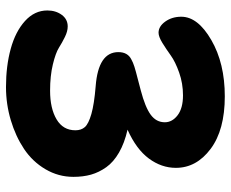

<svg xmlns="http://www.w3.org/2000/svg" viewBox="-85 -706 774 644"><g transform="rotate(90 302.0 -384.0)"><path d="M272 -17.1Q201.2 -17.1 143.6 -33Q85.9 -48.8 50.5 -80.8Q15.1 -112.8 15.1 -155.8Q15.1 -184.1 29.8 -204.1Q44.4 -224.1 68.8 -224.1Q85 -224.1 103.8 -214.8Q122.6 -205.6 140.1 -194.6Q157.7 -183.6 196 -174.3Q234.4 -165 284.2 -165Q343.8 -165 380.4 -186.8Q417 -208.5 417 -250Q417 -269.5 406.2 -281.7Q395.5 -293.9 362.3 -303.5Q329.1 -313 269 -317.9Q154.8 -326.7 154.8 -394Q154.8 -425.8 180.2 -438Q188.5 -442.9 203.6 -447.8Q218.8 -452.6 244.4 -459Q270 -465.3 283.2 -469.2Q339.4 -483.9 364.7 -502.4Q390.1 -521 390.1 -549.8Q390.1 -574.7 366.5 -592.8Q342.8 -610.8 299.8 -610.8Q259.8 -610.8 223.4 -597.9Q187 -585 166 -569.8Q145 -554.7 124 -541.7Q103 -528.8 89.8 -528.8Q68.4 -528.8 52.2 -551.5Q36.1 -574.2 36.1 -605Q36.1 -660.6 114.3 -705.8Q192.4 -751 303.2 -751Q416 -751 479.5 -703.4Q543 -655.8 543 -586.9Q543 -538.6 511.7 -496.3Q480.5 -454.1 415 -424.8Q460 -414.6 491.7 -396.2Q523.4 -377.9 540.8 -353.5Q558.1 -329.1 565.7 -302.5Q573.2 -275.9 573.2 -243.2Q573.2 -192.9 547.6 -149.4Q522 -106 479.5 -77.6Q437 -49.3 383.1 -33.2Q329.1 -17.1 272 -17.1Z"/></g></svg>

Font: Shantell Sans Bouncy
Style: Bold
Weight: 700
Designer: Stephen Nixon, Anya Danilova, Shantell Martin
Foundry: Arrow Type
Version: Version 1.006;[9816181b4]